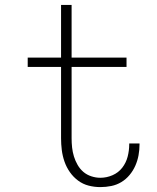

<svg xmlns="http://www.w3.org/2000/svg" viewBox="-20 -755 640 783"><path d="M389 8Q365 8 341.5 2Q318 -4 298.5 -18.5Q279 -33 265 -53Q251 -73 243 -96Q235 -119 232 -143Q229 -167 229 -191V-482H93V-520H229V-735H272V-520H496V-482H272V-191Q272 -172 274 -153.5Q276 -135 281.5 -117Q287 -99 296.5 -82.5Q306 -66 320 -54Q334 -42 352.5 -36Q371 -30 389 -30Q415 -30 439 -40.5Q463 -51 478.5 -71Q494 -91 500.5 -116Q507 -141 507 -167V-170H549V-166Q549 -144 545 -122Q541 -100 532 -79.5Q523 -59 508.5 -41.5Q494 -24 475 -12.5Q456 -1 434 3.5Q412 8 389 8Z"/></svg>

Font: Iosevka Extralight Extended
Style: Regular
Weight: 200
Width: 7
Monospace: yes
Designer: Belleve Invis
Foundry: Belleve Invis
Version: Version 32.5.0; ttfautohint (v1.8.4)